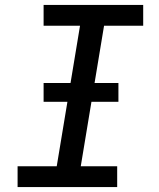

<svg xmlns="http://www.w3.org/2000/svg" viewBox="-20 -755 640 775"><path d="M51 0V-84H209L303 -651H156V-735H558V-651H400L306 -84H453V0ZM156 -344V-420H458V-344Z"/></svg>

Font: Iosevka Slab Medium Extended
Style: Italic
Weight: 500
Width: 7
Italic angle: -9°
Monospace: yes
Designer: Belleve Invis
Foundry: Belleve Invis
Version: Version 11.1.0; ttfautohint (v1.8.3)